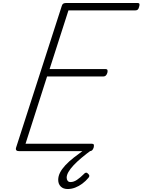

<svg xmlns="http://www.w3.org/2000/svg" viewBox="-20 -1018 960 1293"><path d="M111 0Q96 0 90.5 -5.5Q85 -11 88 -23L396 -978Q399 -989 406 -993.5Q413 -998 428 -998H906Q917 -998 919 -991.5Q921 -985 917 -973Q914 -959 908 -953.5Q902 -948 891 -948H441L314 -553H691Q701 -553 703.5 -546.5Q706 -540 703 -528Q699 -515 692.5 -509Q686 -503 676 -503H297L152 -50H599Q609 -50 611.5 -44Q614 -38 611 -25Q607 -12 600.5 -6Q594 0 585 0ZM436 255Q406 255 389 238Q372 221 372 193Q372 169 384 145Q396 121 419.5 95.5Q443 70 478 42.5Q513 15 560 -19L601 -16V-11Q561 18 529.5 44.5Q498 71 475.5 95Q453 119 441 140Q429 161 429 178Q429 191 435.5 199.5Q442 208 455 208Q476 208 498 193.5Q520 179 547 152Q551 146 559 145Q567 144 574 153Q581 159 581.5 165.5Q582 172 576 179Q558 201 534.5 218.5Q511 236 486 245.5Q461 255 436 255Z"/></svg>

Font: Playwrite US Trad ExtraLight
Style: Regular
Weight: 250
Designer: Veronika Burian, José Scaglione
Foundry: TypeTogether
Version: Version 1.003